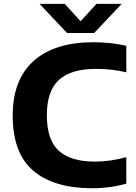

<svg xmlns="http://www.w3.org/2000/svg" viewBox="-20 -969 705 998"><path d="M459 9.5Q261 9.5 153.5 -81.2Q46 -172 46 -368.5Q46 -555 154.8 -652.2Q263.5 -749.5 466.5 -749.5Q556 -749.5 636.5 -731V-593Q599.5 -602 560.5 -606.5Q521.5 -611 479.5 -611Q349 -611 286.2 -553.5Q223.5 -496 223.5 -370.5Q223.5 -241.5 285.8 -185.2Q348 -129 472.5 -129Q515 -129 555.5 -135Q596 -141 636.5 -152V-14.5Q597.5 -3 552 3.2Q506.5 9.5 459 9.5ZM328.5 -797.5 185.5 -949H316.5L399 -858.5L481.5 -949H612.5L469.5 -797.5Z"/></svg>

Font: Encode Sans SmExp
Style: Bold
Weight: 700
Width: 6
Designer: Multiple Designers
Foundry: Impallari Type
Version: Version 3.002; ttfautohint (v1.8.3) -l 8 -r 50 -G 200 -x 14 